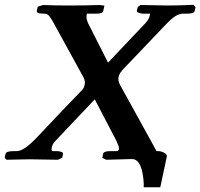

<svg xmlns="http://www.w3.org/2000/svg" viewBox="-33 -668 839 804"><path d="M519.5 -2Q519.5 -2 411.6 1L395.5 -6.8L398.9 -23.9Q401.4 -35.2 429.2 -35.2H453.6Q463.4 -35.2 464.8 -42Q467.3 -52.7 455.6 -74.2H456.5Q440.9 -103.5 410.2 -163.1Q379.4 -222.7 363.8 -252Q337.4 -224.1 281 -164.6Q224.6 -105 198.2 -77.1Q186.5 -64.9 183.6 -50Q180.7 -35.2 187.5 -35.2H208.5Q221.7 -33.7 226.8 -30.8Q231.9 -27.8 231 -23.9L227.5 -7.8L210 1Q105.5 -1 90.3 -1L-6.3 1L-13.2 -7.8L-9.8 -23.9Q-7.3 -35.2 24.4 -35.2H37.6Q65.4 -35.2 115.2 -85.9Q252.4 -231.4 312.5 -293Q319.3 -300.3 321.8 -314.9Q324.2 -327.1 317.9 -341.8L195.8 -564Q188.5 -577.1 184.6 -584Q180.7 -590.8 175.3 -598.1Q169.9 -605.5 164.8 -608.2Q159.7 -610.8 153.8 -610.8H151.9Q145 -610.8 140.1 -611.3Q135.3 -611.8 130.1 -612.8Q125 -613.8 122.8 -616.2Q120.6 -618.7 121.1 -622.1L125 -640.1L147.5 -647Q197.3 -645 252 -645Q325.2 -645 387.7 -647Q391.1 -645 404.3 -645L399.4 -622.1Q397 -610.8 371.1 -610.8H331.1Q330.6 -608.9 329.6 -604Q327.1 -592.3 335.4 -571.8L419.4 -405.8Q509.3 -500 576.7 -571.8Q590.8 -587.4 594.2 -603Q595.7 -610.4 595.7 -610.8H563Q538.6 -614.7 540 -622.1L543.5 -638.2L554.7 -647Q566.4 -647 614.7 -646Q663.1 -645 667 -645Q723.1 -645 777.8 -647.9L785.6 -638.2L782.2 -622.1Q779.8 -610.8 749 -610.8H733.9Q718.3 -610.8 701.9 -600.8Q685.5 -590.8 657.2 -561L477.1 -372.1H478Q466.3 -359.9 463.4 -345.2Q460.4 -331.5 468.8 -314L595.2 -85L622.6 -35.2H628.4Q641.6 -35.2 654.5 -28.3Q667.5 -21.5 665.5 -12.2L638.2 116.2H569.3Q568.8 115.2 568.8 113.3Q568.8 111.3 568.8 109.1Q568.8 106.9 568.4 106H569.3Q564 -2 519.5 -2Z"/></svg>

Font: Linux Libertine Slanted
Style: Semibold Slanted
Weight: 600
Designer: Philipp H. Poll
Foundry: Philipp H. Poll
Version: Version 5.1.1